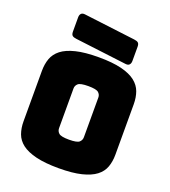

<svg xmlns="http://www.w3.org/2000/svg" viewBox="-170 -1083 1078 1220"><g transform="rotate(20 368.5 -473.0)"><path d="M679 -189Q679 -143 665.5 -105.5Q652 -68 617.5 -41.5Q583 -15 522.5 0Q462 15 369 15Q276 15 215 0Q154 -15 119.5 -41.5Q85 -68 71.5 -105.5Q58 -143 58 -189V-530Q58 -576 71.5 -613.5Q85 -651 119.5 -678Q154 -705 215 -720Q276 -735 369 -735Q462 -735 522.5 -720Q583 -705 617.5 -678Q652 -651 665.5 -613.5Q679 -576 679 -530ZM285 -225Q285 -205 300 -191.5Q315 -178 369 -178Q423 -178 438 -191.5Q453 -205 453 -225V-494Q453 -513 438 -526.5Q423 -540 369 -540Q315 -540 300 -526.5Q285 -513 285 -494ZM543 -753 194 -796Q175 -798 166.5 -805.5Q158 -813 158 -832V-928Q158 -945 166.5 -954Q175 -963 192 -961L541 -918Q560 -916 568.5 -908.5Q577 -901 577 -882V-786Q577 -769 568.5 -760Q560 -751 543 -753Z"/></g></svg>

Font: Bungee
Style: Regular
Weight: 400
Designer: David Jonathan Ross
Foundry: David Jonathan Ross
Version: Version 1.000;PS 1.0;hotconv 1.0.72;makeotf.lib2.5.5900